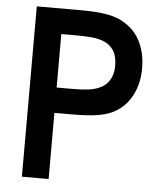

<svg xmlns="http://www.w3.org/2000/svg" viewBox="-53 -784 685 830"><g transform="rotate(5 289.5 -369.5)"><path d="M73 -739H263Q300 -739 329 -737Q358 -735 381 -730.5Q404 -726 423 -719Q442 -712 458 -701Q503 -673 526.5 -624Q550 -575 550 -512Q550 -449 525.5 -399Q501 -349 457 -322Q441 -312 423 -305.5Q405 -299 382.5 -295Q360 -291 331.5 -289Q303 -287 265 -287H189V0H73ZM261 -397Q299 -397 326 -400.5Q353 -404 371 -412Q400 -423 416.5 -449Q433 -475 433 -511Q433 -554 417.5 -578Q402 -602 376.5 -613Q351 -624 319 -626.5Q287 -629 254 -629H189V-397Z"/></g></svg>

Font: Involve SemiBold
Style: Regular
Weight: 600
Designer: Stefan Peev
Foundry: Context Ltd.
Version: Version 1.001